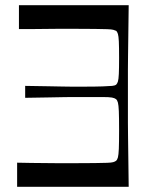

<svg xmlns="http://www.w3.org/2000/svg" viewBox="-20 -720 602 740"><path d="M476 0H46V-93Q75 -92 101 -92Q127 -92 152 -91.5Q177 -91 204 -91Q231 -91 262 -91Q314 -91 345 -91.5Q376 -92 392.5 -92.5Q409 -93 416 -95Q423 -97 427 -100Q432 -104 434.5 -113.5Q437 -123 438 -146.5Q439 -170 439 -219Q439 -268 438 -291.5Q437 -315 434.5 -324.5Q432 -334 427 -338Q422 -342 411.5 -344Q401 -346 375 -346Q349 -346 297 -346Q272 -346 256 -346Q240 -346 220.5 -345.5Q201 -345 168 -344.5Q135 -344 77 -343V-389Q135 -388 168 -387.5Q201 -387 220.5 -386.5Q240 -386 256 -386Q272 -386 297 -386Q349 -386 375.5 -387Q402 -388 412.5 -389Q423 -390 428 -394Q432 -398 434.5 -406Q437 -414 438 -435Q439 -456 439 -497Q439 -540 438 -560.5Q437 -581 434.5 -589Q432 -597 428 -601Q424 -603 417 -605Q410 -607 393.5 -607.5Q377 -608 345.5 -608.5Q314 -609 262 -609Q232 -609 206 -609Q180 -609 155.5 -608.5Q131 -608 106 -608Q81 -608 53 -608V-700H476Q475 -628 474.5 -582Q474 -536 473.5 -505.5Q473 -475 473 -452.5Q473 -430 473 -406.5Q473 -383 473 -350Q473 -317 473 -293.5Q473 -270 473 -247.5Q473 -225 473.5 -194.5Q474 -164 474.5 -118Q475 -72 476 0Z"/></svg>

Font: Ojuju Medium
Style: Regular
Weight: 500
Designer: Chisaokwu Joboson, Mirko Velimirovic
Foundry: Udi Foundry
Version: Version 1.000